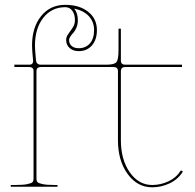

<svg xmlns="http://www.w3.org/2000/svg" viewBox="-20 -780 815 802"><path d="M290 -744.1Q305.2 -725.1 305.2 -695.8Q305.2 -679.2 299.6 -665.3Q293.9 -651.4 286.9 -643.8Q279.8 -636.2 274.2 -627.9Q268.6 -619.6 268.6 -613.3Q268.6 -597.7 279.1 -588.1Q289.6 -578.6 308.6 -578.6Q337.9 -578.6 355.5 -598.6Q373 -618.7 373 -654.3Q373 -688.5 351.3 -712.2Q329.6 -735.8 290 -744.1ZM40 -509.8H102.1Q119.6 -509.8 118.2 -527.3Q113.8 -572.3 113.8 -589.4Q113.8 -666 151.9 -712.9Q189.9 -759.8 252.4 -759.8Q312 -759.8 348.4 -730.7Q384.8 -701.7 384.8 -654.3Q384.8 -614.3 364 -590.3Q343.3 -566.4 308.6 -566.4Q285.6 -566.4 271 -579.3Q256.3 -592.3 256.3 -613.3Q256.3 -626 265.4 -638.2Q274.4 -650.4 283.7 -664.6Q293 -678.7 293 -695.8Q293 -720.2 282 -735.1Q271 -750 252.9 -750Q195.8 -750 160.9 -705.8Q126 -661.6 126 -588.9Q126 -572.3 130.4 -528.3Q132.3 -509.8 150.4 -509.8H424.8Q457.5 -509.8 466.3 -520.5Q475.1 -531.2 475.1 -571.3V-660.2H484.9V-526.9Q484.9 -509.8 502.9 -509.8H740.2V-500H502.9Q484.9 -500 484.9 -482.4V-194.8Q484.9 -113.3 522 -60.3Q559.1 -7.3 615.7 -7.3Q651.4 -7.3 684.1 -22.7Q716.8 -38.1 735.8 -68.4L744.1 -63.5Q724.1 -31.2 689 -14.4Q653.8 2.4 615.7 2.4Q553.7 2.4 513.2 -53.2Q472.7 -108.9 472.7 -194.8V-482.4Q472.7 -500 454.6 -500H424.8H150.4Q132.3 -500 132.3 -482.4V-32.7Q132.3 -24.4 136.5 -19.5Q140.6 -14.6 157.7 -11Q174.8 -7.3 207.5 -7.3H220.2V0H24.9V-7.3H44.9Q77.6 -7.3 94.7 -11Q111.8 -14.6 116 -19.5Q120.1 -24.4 120.1 -32.7V-482.9Q120.1 -500 102.1 -500H40Z"/></svg>

Font: ZnikomitNo24
Style: Thin
Weight: 300
Designer: gluk
Foundry: gluk
Version: Version 0.55